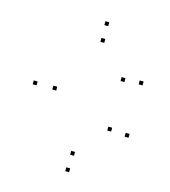

<svg xmlns="http://www.w3.org/2000/svg" viewBox="-114 -844 848 956"><g transform="rotate(15 310.0 -365.5)"><path d="M333.3 -646.2V-666.2H313.3V-646.2ZM480.7 -483.7V-503.7H460.7V-483.7ZM572.3 -491V-511H552.3V-491ZM331 -731.7V-751.7H311V-731.7ZM62.5 -354.7V-374.7H42.5V-354.7ZM331 21.3V1.3H311V21.3ZM572.3 -221V-241H552.3V-221ZM480.7 -228.3V-248.3H460.7V-228.3ZM333.3 -64.2V-84.2H313.3V-64.2ZM163.7 -354.7V-374.7H143.7V-354.7Z"/></g></svg>

Font: Monaspace Neon Dots Var
Style: Regular
Weight: 400
Designer: Riley Cran and the Lettermatic Team
Version: Version 1.100 (Monaspace Neon Dots)